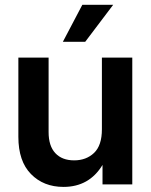

<svg xmlns="http://www.w3.org/2000/svg" viewBox="-20 -750 613 781"><path d="M238.3 10.3Q157.2 10.3 106 -42Q54.7 -94.2 54.7 -193.4V-515.6H177.7V-212.9Q177.7 -156.2 205.1 -127Q232.4 -97.7 281.7 -97.7Q330.6 -97.7 362.5 -127.9Q394.5 -158.2 394.5 -224.1V-515.6H518.1V0H397V-79.1Q342.8 10.3 238.3 10.3ZM235.8 -580.1 314.9 -730.5H440.4L326.7 -580.1Z"/></svg>

Font: Inter Display SemiBold
Style: Regular
Weight: 600
Designer: Rasmus Andersson
Foundry: rsms
Version: Version 4.001;git-9221beed3